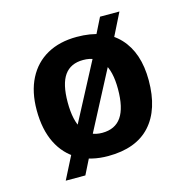

<svg xmlns="http://www.w3.org/2000/svg" viewBox="-99 -672 814 841"><g transform="rotate(-15 308.0 -251.5)"><path d="M97 76 154 -36 168 -66 376 -461 387 -497 428 -579H516L458 -463L447 -440L240 -45L231 -14L186 76ZM305 20Q228 20 171.5 -12Q115 -44 84.5 -105.5Q54 -167 54 -255Q54 -338 84.5 -397.5Q115 -457 171.5 -488.5Q228 -520 306 -520Q431 -520 496.5 -450Q562 -380 562 -255Q562 -123 497 -51.5Q432 20 305 20ZM306 -85Q365 -85 393.5 -126.5Q422 -168 422 -253Q422 -334 393.5 -374.5Q365 -415 307 -415Q250 -415 222 -375.5Q194 -336 194 -253Q194 -169 222 -127Q250 -85 306 -85Z"/></g></svg>

Font: Moderustic SemiBold
Style: Regular
Weight: 600
Designer: Tural Alisoy
Foundry: TAFT Foundry
Version: Version 2.120